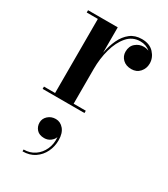

<svg xmlns="http://www.w3.org/2000/svg" viewBox="-195 -559 849 972"><g transform="rotate(30 229.0 -72.5)"><path d="M102 155.2Q102 131.6 120.4 115Q138.8 98.4 165.2 98.4Q192.4 98.4 211.6 121.2Q230.8 144 230.8 185.2Q230.8 221.6 215.4 253.4Q200 285.2 170.8 305Q141.6 324.8 100.4 324.8V314Q137.2 314 164.8 295Q192.4 276 206.8 244Q221.2 212 217.6 173.6Q212.8 188.4 197.4 200.2Q182 212 161.2 212Q132 212 117 195.2Q102 178.4 102 155.2ZM30.5 -13.5H95.5V-446.5H30.5V-460H204V-311.5Q212 -355.5 229 -391.5Q246 -427.5 273.5 -448.8Q301 -470 340.5 -470Q386 -470 411 -443Q436 -416 436 -382Q436 -353 417.5 -332Q399 -311 368.5 -311Q337 -311 318.2 -329.2Q299.5 -347.5 299.5 -373.5Q299.5 -405.5 320.2 -423.2Q341 -441 368 -441Q383.5 -441 397.5 -435Q374 -456 339 -456Q294 -456 264 -421.5Q234 -387 219 -332.2Q204 -277.5 204 -216.5V-13.5H275V0H30.5Z"/></g></svg>

Font: Bodoni* 16 Medium
Style: Regular
Weight: 500
Version: Version 2.2